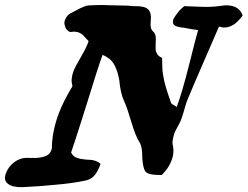

<svg xmlns="http://www.w3.org/2000/svg" viewBox="-70 -733 1007 781"><path d="M648.9 -297.9Q645 -300.8 640.4 -303.5Q635.7 -306.2 633.1 -307.6Q630.4 -309.1 628.4 -310.8Q626.5 -312.5 626 -314Q624.5 -317.9 618.7 -335Q612.8 -352.1 611.1 -357.7Q609.4 -363.3 604.7 -378.4Q600.1 -393.6 598.4 -402.1Q596.7 -410.6 594.2 -423.6Q591.8 -436.5 590.8 -448.5Q589.8 -460.4 589.8 -473.1Q589.4 -477.5 589.8 -482.7Q590.3 -487.8 589.6 -492.7Q588.9 -497.6 586.9 -499Q574.7 -503.9 569.1 -513.7Q563.5 -523.4 563 -531.5Q562.5 -539.6 563.2 -554.7Q564 -569.8 564 -576.2Q564 -595.2 551.8 -606Q540 -616.7 543 -644Q547.4 -680.7 532.7 -694.8Q518.1 -709 478 -708Q472.7 -707.5 450.2 -710Q431.6 -710 397.2 -711.2Q362.8 -712.4 344.2 -712.6Q325.7 -712.9 290 -710.9Q283.2 -710.4 272.9 -706.5Q262.7 -702.6 255.4 -699Q248 -695.3 234.9 -688.2Q221.7 -681.2 217.8 -679.2Q202.6 -671.9 194.8 -652.8Q189.5 -640.6 193.8 -628.9Q195.3 -619.1 203.6 -610.4Q211.9 -601.6 221.2 -603Q231 -605 235.8 -604Q245.1 -603.5 253.7 -599.4Q262.2 -595.2 266.6 -591.1Q271 -586.9 278.8 -578.1Q286.6 -569.3 290 -565.9Q288.6 -558.6 285.2 -551.8Q277.8 -532.7 256.8 -497.1Q235.8 -461.4 229 -443.8Q216.8 -410.2 224.1 -387.2Q225.6 -380.4 220.2 -375Q187 -318.4 169.9 -273.9Q144 -205.6 141.1 -140.1Q142.6 -129.9 138.2 -121.1Q131.3 -96.7 88.9 -91.8Q82 -89.8 61.5 -90.6Q41 -91.3 35.2 -90.8Q9.3 -89.8 -13.4 -72.3Q-36.1 -54.7 -45.9 -27.8Q-61 9.8 -20 23.9Q-16.6 25.4 2.9 27.8Q5.4 27.8 11 28.1Q16.6 28.3 21.5 28.3Q26.4 28.3 30.8 27.8Q101.1 24.4 160.2 18.1Q223.1 12.7 270 2.9Q296.4 -0.5 311.8 -16.6Q327.1 -32.7 338.9 -65.9Q332.5 -73.2 321.5 -77.4Q310.5 -81.5 302.2 -82.5Q293.9 -83.5 277.8 -84Q255.9 -85.9 241.2 -91.6Q226.6 -97.2 219.2 -112.8Q232.4 -150.9 256.3 -226.1Q280.3 -301.3 283.2 -311Q330.1 -463.9 347.2 -509.8Q364.7 -502.4 377 -491.9Q389.2 -481.4 396.5 -466.6Q403.8 -451.7 407.5 -439.7Q411.1 -427.7 415 -408.2Q419.9 -352.5 436 -318.8Q446.3 -297.9 463.9 -237.8Q481.4 -177.7 500 -149.9Q508.8 -133.8 508.8 -89.8Q511.7 -49.8 520.5 -36.9Q529.3 -23.9 560.1 -22Q562.5 -22 571.5 -21.5Q580.6 -21 587.9 -21Q617.7 -50.8 627.9 -81.1Q640.6 -111.8 631.8 -147.9Q630.4 -163.1 640.1 -192.9Q643.1 -200.7 654.1 -220.2Q665 -239.7 668 -250Q672.9 -262.2 680.7 -290.8Q688.5 -319.3 695.8 -335Q717.8 -388.2 761 -487.1Q804.2 -585.9 820.8 -625Q826.7 -623.5 837.9 -621.1Q879.9 -618.2 917 -669.9Q904.3 -707.5 859.9 -710.9Q843.8 -712.4 827.1 -709Q803.7 -705.6 781 -705.1Q758.3 -704.6 724.1 -706.3Q689.9 -708 679.2 -708Q677.2 -706.1 669.2 -699Q661.1 -691.9 658.2 -688Q643.1 -670.4 634.8 -653.8Q629.9 -637.7 639.9 -630.1Q649.9 -622.6 678.2 -620.1Q713.4 -612.8 735.8 -610.8Q727.1 -581.1 699.5 -470.7Q671.9 -360.4 648.9 -297.9Z"/></svg>

Font: Sonetni venez Italic
Style: Regular
Weight: 400
Italic angle: -14°
Designer: Alja Herlah
Foundry: Type Salon
Version: Version 1.000;hotconv 1.0.109;makeotfexe 2.5.65596